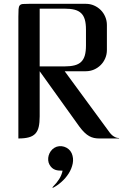

<svg xmlns="http://www.w3.org/2000/svg" viewBox="-20 -714 634 990"><path d="M422.4 -694.3Q444.8 -694.3 464.6 -685.8Q484.4 -677.2 499.3 -662.4Q514.2 -647.5 522.7 -627.4Q531.2 -607.4 531.2 -585V-456.1Q531.2 -433.6 522.7 -413.6Q514.2 -393.6 499.3 -378.7Q484.4 -363.8 464.6 -355.2Q444.8 -346.7 422.4 -346.7H313.5L533.2 -47.4Q539.1 -39.1 545.2 -31Q551.3 -22.9 558.3 -16.8Q565.4 -10.7 574 -6.6Q582.5 -2.4 594.2 -2Q594.2 0 593.3 0H491.2Q477.5 0 464.8 -2.7Q452.1 -5.4 439.9 -12.2Q427.7 -19 415.5 -30.8Q403.3 -42.5 390.1 -60.1L184.6 -346.7V-113.8Q184.6 -82 179.7 -60.3Q174.8 -38.6 162.4 -25.1Q149.9 -11.7 128.7 -5.9Q107.4 0 74.7 0V-627.9Q74.7 -652.8 75.7 -666.5Q76.7 -680.2 81.8 -686.3Q86.9 -692.4 98.1 -693.4Q109.4 -694.3 130.4 -694.3ZM184.6 -669.4V-371.6H312Q342.8 -371.6 364 -377Q385.3 -382.3 398.4 -395Q411.6 -407.7 417.5 -428.5Q423.3 -449.2 423.3 -480V-561Q423.3 -591.8 417.5 -612.5Q411.6 -633.3 398.4 -646Q385.3 -658.7 364 -664.1Q342.8 -669.4 312 -669.4ZM255.4 246.1Q271.5 230.5 284.7 210Q297.9 189.5 302.7 166Q292.5 166 283 165.3Q273.4 164.6 264.6 161.4Q255.9 158.2 248.5 151.9Q241.2 145.5 235.4 135.3Q229.5 125 228.5 112.3Q227.5 99.6 231 87.6Q234.4 75.7 241.9 65.2Q249.5 54.7 260.7 47.9Q272 41 285.2 39.8Q298.3 38.6 310.8 42.5Q323.2 46.4 333.5 54.9Q343.8 63.5 349.6 76.2Q360.4 101.6 355 128.9Q349.6 156.2 334 180.7Q318.4 205.1 295.9 224.9Q273.4 244.6 251 255.4Q251 251.5 251.5 250.7Q252 250 255.4 246.1Z"/></svg>

Font: Unique
Style: Regular
Weight: 400
Designer: Anna Pocius (aka Artmaker)
Foundry: Anna Pocius
Version: Version 1.000 2013 initial release